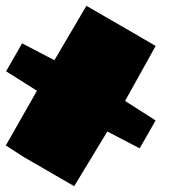

<svg xmlns="http://www.w3.org/2000/svg" viewBox="-66 -702 606 660"><path d="M127 -102 234 -290 128 -357 184 -453 294 -395 404 -582 469 -544 364 -355 469 -288 414 -192 303 -250 189 -62ZM404 -582 294 -395 121 -495 231 -682ZM294 -395 184 -453 10 -553 121 -495ZM184 -453 128 -357 -45 -457 10 -553ZM128 -357 234 -290 61 -390 -45 -457ZM234 -290 127 -102 -46 -202 61 -390ZM127 -102 189 -62 16 -162 -46 -202Z"/></svg>

Font: Nabla Normal
Style: Regular
Weight: 400
Designer: Arthur Reinders Folmer
Version: Version 1.000